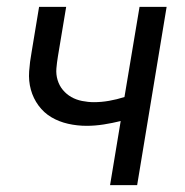

<svg xmlns="http://www.w3.org/2000/svg" viewBox="-20 -540 540 560"><path d="M301 0 332 -187Q308 -181 282.5 -177Q257 -173 233 -173Q205 -173 178.5 -179Q152 -185 130 -198Q108 -211 92.5 -232Q77 -253 70 -278.5Q63 -304 65 -332Q67 -360 72 -387L94 -520H173L149 -376Q146 -358 144.5 -340.5Q143 -323 148 -306.5Q153 -290 163.5 -277.5Q174 -265 188 -257Q202 -249 219.5 -245.5Q237 -242 254 -242Q276 -242 298.5 -246Q321 -250 343 -257L387 -520H466L380 0Z"/></svg>

Font: Iosevka Algr
Style: Italic
Weight: 400
Italic angle: -9°
Monospace: yes
Designer: Belleve Invis
Foundry: Belleve Invis
Version: Version 26.0.2; ttfautohint (v1.8.3)